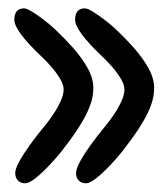

<svg xmlns="http://www.w3.org/2000/svg" viewBox="-20 -548 384 453"><path d="M183.2 -115.6Q171.9 -115.6 165.6 -122.3Q159.4 -129.1 159.4 -139.6Q159.4 -149.3 168.8 -166.7Q178.1 -184.1 194 -206.1Q209.9 -228.1 229.3 -251.5Q239.2 -263.4 249.5 -278.8Q259.8 -294.2 266.7 -309.6Q273.6 -325 273.6 -336.9Q273.6 -347.6 265.6 -361.4Q257.6 -375.2 245.4 -389.4Q233.2 -403.6 221 -414.9Q189.2 -445.1 173.2 -466.7Q157.2 -488.2 157.2 -501.4Q157.2 -528.3 180.2 -528.3Q186.3 -528.3 199.7 -520.1Q213.1 -511.8 228 -500.3Q242.9 -488.9 253.5 -478.6Q275.4 -458.2 296.1 -434.8Q316.8 -411.4 330.2 -387.3Q343.7 -363.2 343.7 -339.8Q343.7 -321.2 337.1 -302.3Q330.5 -283.4 319.5 -264.3Q308.6 -245.1 295 -226.3Q281.4 -207.4 267.3 -189.4Q256.7 -175.9 240.3 -158.5Q223.9 -141 208.1 -128.3Q192.2 -115.6 183.2 -115.6ZM39.8 -115.6Q28.4 -115.6 22.2 -122.3Q15.9 -129.1 15.9 -139.6Q15.9 -149.3 25.3 -166.7Q34.7 -184.1 50.6 -206.1Q66.4 -228.1 85.9 -251.5Q95.8 -263.4 106 -278.8Q116.3 -294.2 123.2 -309.6Q130.2 -325 130.2 -336.9Q130.2 -347.6 122.2 -361.4Q114.1 -375.2 102 -389.4Q89.8 -403.6 77.6 -414.9Q45.8 -445.1 29.8 -466.7Q13.8 -488.2 13.8 -501.4Q13.8 -528.3 36.8 -528.3Q42.9 -528.3 56.3 -520.1Q69.7 -511.8 84.6 -500.3Q99.4 -488.9 110.1 -478.6Q131.9 -458.2 152.7 -434.8Q173.4 -411.4 186.8 -387.3Q200.2 -363.2 200.2 -339.8Q200.2 -321.2 193.7 -302.3Q187.1 -283.4 176.1 -264.3Q165.1 -245.1 151.6 -226.3Q138 -207.4 123.9 -189.4Q113.2 -175.9 96.8 -158.5Q80.4 -141 64.6 -128.3Q48.8 -115.6 39.8 -115.6Z"/></svg>

Font: Gluten Thin
Style: Regular
Weight: 100
Designer: Tyler Finck
Foundry: Etcetera Type Company
Version: Version 1.300